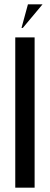

<svg xmlns="http://www.w3.org/2000/svg" viewBox="-20 -873 232 893"><path d="M86 -743 178 -853H110L80 -743ZM51 -699V0H141V-699Z"/></svg>

Font: Moniqa SemBd Display
Style: Regular
Weight: 600
Designer: Rajesh Rajput
Foundry: Rajesh Rajput
Version: Version 1.000